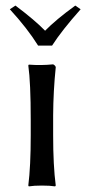

<svg xmlns="http://www.w3.org/2000/svg" viewBox="-20 -663 308 686"><path d="M116.2 -500Q77.6 -562 15.1 -629.9L35.2 -643.1Q106 -589.8 141.1 -553.2Q179.7 -592.8 249 -643.1L268.1 -629.9Q200.7 -554.2 166 -500ZM89.8 -234.9Q89.8 -367.7 81.1 -429.2L83 -432.1Q126 -428.7 169.9 -433.1Q178.2 -428.7 179.2 -422.9Q170.4 -337.4 169.9 -251V-180.2Q169.9 -70.8 179.2 0L176.8 2.9Q158.7 0 129.9 0Q101.1 0 83 2.9L81.1 0Q89.8 -68.4 89.8 -180.2Z"/></svg>

Font: Linux Biolinum Capitals O
Style: Small Caps
Weight: 400
Designer: Philipp H. Poll
Foundry: Philipp H. Poll
Version: Version 1.0.4